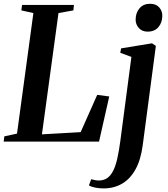

<svg xmlns="http://www.w3.org/2000/svg" viewBox="-31 -770 914 1044"><path d="M-11 0 -7.5 -28.5 61.5 -43.5 150.5 -699 85 -713.5 89 -743H371L368 -713.5L287 -699L197 -39.5L407.5 -51.5L497.5 -254L563 -245.5L507.5 0ZM745 20Q734.5 100 705.2 152Q676 204 632 229.2Q588 254.5 532.5 254.5Q507.5 254.5 486 250Q464.5 245.5 452.5 238L465 204.5Q473.5 207 484.8 209.2Q496 211.5 506 211.5Q533.5 211.5 552.8 197.8Q572 184 585.2 157Q598.5 130 607.2 90.2Q616 50.5 623 -1.5L683.5 -460.5L623 -483L627.5 -507L795.5 -534.5L816.5 -520.5ZM771.5 -598Q741.5 -598 723.8 -617.8Q706 -637.5 706.5 -664.5Q707 -701 728 -725.2Q749 -749.5 785 -749.5Q818 -749.5 835 -729.5Q852 -709.5 851.5 -684Q851.5 -648 830.8 -623Q810 -598 771.5 -598Z"/></svg>

Font: Merriweather 96pt SemiBold
Style: Italic
Weight: 600
Italic angle: -7.8°
Version: Version 2.101